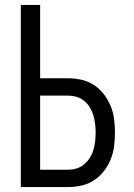

<svg xmlns="http://www.w3.org/2000/svg" viewBox="-20 -755 540 775"><path d="M64 0V-735H142V-439H254Q282 -439 309 -433Q336 -427 359 -412Q382 -397 399 -375Q416 -353 426.5 -327.5Q437 -302 440.5 -274.5Q444 -247 444 -220Q444 -192 440.5 -164.5Q437 -137 426.5 -111.5Q416 -86 399 -64Q382 -42 359 -27Q336 -12 309 -6Q282 0 254 0ZM254 -70Q272 -70 289 -75Q306 -80 319.5 -91.5Q333 -103 342.5 -118Q352 -133 357 -150Q362 -167 364 -184.5Q366 -202 366 -220Q366 -237 364 -254.5Q362 -272 357 -289Q352 -306 342.5 -321.5Q333 -337 319.5 -348Q306 -359 289 -364Q272 -369 254 -369H142V-70Z"/></svg>

Font: Iosevka Fixed
Style: Regular
Weight: 400
Monospace: yes
Designer: Belleve Invis
Foundry: Belleve Invis
Version: Version 33.2.4